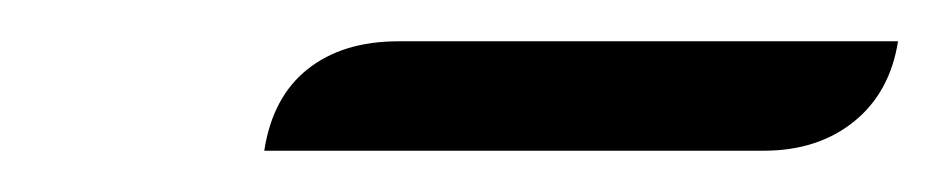

<svg xmlns="http://www.w3.org/2000/svg" viewBox="-20 -638 455 93"><path d="M173 -618H415Q411 -593 393.5 -579Q376 -565 350 -565H108Q112 -591 129 -604.5Q146 -618 173 -618Z"/></svg>

Font: K2D ExtraLight
Style: Italic
Weight: 275
Italic angle: -10°
Designer: Katatrad Aksorn Co.,Ltd.
Foundry: Cadson Demak Co.,Ltd.
Version: Version 1.000; ttfautohint (v1.6)